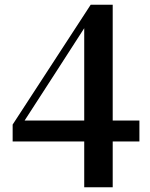

<svg xmlns="http://www.w3.org/2000/svg" viewBox="-20 -773 633 809"><path d="M334.9 16.1V-206V-224.3V-673.2H319.1L354.6 -684.7L218.9 -474.2L68.8 -242.1L78.8 -282.3V-265.2H567.4V-176.8H33.3V-248.1L362.1 -753H454.9V16.1Z"/></svg>

Font: Noto Serif HK ExtraLight
Style: Regular
Weight: 200
Designer: Ryoko NISHIZUKA 西塚涼子 (kana & ideographs); Frank Grießhammer (Latin, Greek & Cyrillic); Wenlong ZHANG 张文龙 (bopomofo); San
Foundry: Adobe
Version: Version 2.002-H1;hotconv 1.1.0;makeotfexe 2.6.0